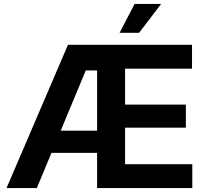

<svg xmlns="http://www.w3.org/2000/svg" viewBox="-20 -955 1049 975"><path d="M13.2 0 325.2 -727.5H955.1V-606.4H615.2V-423.8H923.8V-306.6H615.2V-121.1H956.5V0H473.1V-597.2H415.5L167 0ZM182.6 -178.7V-291.5H536.6V-178.7ZM587.4 -788.6 663.6 -935.1H798.3L686.5 -788.6Z"/></svg>

Font: Inter Cardless Tabular Bold
Style: Bold
Weight: 700
Designer: Rasmus Andersson
Foundry: rsms
Version: Version 4.000;git-4fc901f